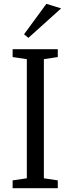

<svg xmlns="http://www.w3.org/2000/svg" viewBox="-20 -997 373 1017"><path d="M46.9 -736.3H286.1V-694.8L212.4 -683.6V-52.7L286.1 -41.5V0H46.9V-41.5L122.1 -52.7V-683.6L46.9 -694.8ZM303.7 -952.6 130.4 -796.4 107.4 -815.4 225.6 -976.6Z"/></svg>

Font: Habibi
Style: Regular
Weight: 400
Designer: Magnus Gaarde
Foundry: Magnus Gaarde
Version: Version 1.001